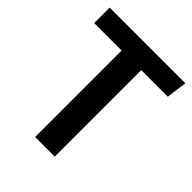

<svg xmlns="http://www.w3.org/2000/svg" viewBox="-195 -805 920 920"><g transform="rotate(45 265.0 -345.5)"><path d="M511 -586H331V0H198V-586H12V-691H525Z"/></g></svg>

Font: Fira Sans Medium
Style: Regular
Weight: 500
Designer: bBox Type GmbH & Carrois Corporate GbR & Edenspiekermann AG
Foundry: bBox Type GmbH & Carrois Corporate GbR & Edenspiekermann AG
Version: Version 4.301